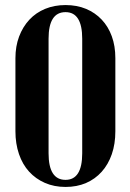

<svg xmlns="http://www.w3.org/2000/svg" viewBox="-20 -729 515 759"><path d="M41 -499Q41 -546 55.5 -584.5Q70 -623 96 -651Q122 -679 158.5 -694Q195 -709 239 -709Q284 -709 320 -694Q356 -679 382 -651.5Q408 -624 422 -585.5Q436 -547 436 -499V-210Q436 -160 422 -119.5Q408 -79 382 -50Q356 -21 320 -5.5Q284 10 239 10Q194 10 157.5 -6Q121 -22 95 -50.5Q69 -79 55 -120Q41 -161 41 -210ZM172 -123Q172 -18 239 -18Q305 -18 305 -123V-576Q305 -681 239 -681Q172 -681 172 -576Z"/></svg>

Font: Moniqa Black Heading
Style: Regular
Weight: 900
Designer: Rajesh Rajput
Foundry: Rajesh Rajput
Version: Version 1.000